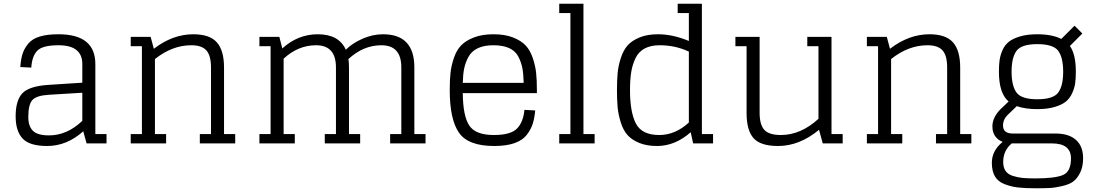

<svg xmlns="http://www.w3.org/2000/svg" viewBox="-20 -770 5876 1031"><path d="M445 0H552V-50H492V-426Q492 -586 294 -586Q234 -586 194 -574Q154 -562 132.5 -536.5Q111 -511 101.5 -482Q92 -453 89 -410L148 -407Q152 -469 180.5 -498Q209 -527 294 -527Q422 -527 422 -426V-326L237 -314Q136 -307 100 -269Q64 -231 64 -145Q64 -66 101.5 -26Q139 14 233 14Q339 14 427 -65ZM243 -43Q182 -43 157 -67.5Q132 -92 132 -142Q132 -210 154.5 -233.5Q177 -257 241 -261L422 -272V-121Q340 -43 243 -43Z M682 -522H742V-50H682V0H872V-50H812V-453Q905 -527 1007 -527Q1064 -527 1088.5 -499Q1113 -471 1113 -408V-50H1053V0H1243V-50H1183V-407Q1183 -499 1144.5 -542.5Q1106 -586 1018 -586Q907 -586 806 -508L789 -572H682Z M1724 0H1914V-50H1854V-408Q1854 -432 1851 -453Q1931 -527 2028 -527Q2135 -527 2135 -408V-50H2075V0H2265V-50H2205V-408Q2205 -586 2037 -586Q1981 -586 1926.5 -562Q1872 -538 1837 -503Q1800 -586 1686 -586Q1580 -586 1496 -510L1480 -572H1433H1373V-522H1433V-50H1373V0H1563V-50H1503V-455Q1581 -527 1677 -527Q1784 -527 1784 -408V-50H1724Z M2634 14Q2698 14 2741.5 -1Q2785 -16 2807.5 -44.5Q2830 -73 2840 -103.5Q2850 -134 2854 -177L2796 -180Q2790 -114 2756 -79.5Q2722 -45 2632 -45Q2533 -45 2499.5 -96.5Q2466 -148 2465 -270H2863V-286Q2863 -339 2859 -377.5Q2855 -416 2841 -458Q2827 -500 2802.5 -526Q2778 -552 2734.5 -569Q2691 -586 2630 -586Q2569 -586 2525 -569Q2481 -552 2456 -526Q2431 -500 2417 -458Q2403 -416 2399 -377.5Q2395 -339 2395 -286Q2395 -129 2444.5 -57.5Q2494 14 2634 14ZM2629 -527Q2680 -527 2713.5 -512Q2747 -497 2763 -466.5Q2779 -436 2785 -404Q2791 -372 2792 -325H2465Q2466 -370 2472.5 -402Q2479 -434 2495.5 -464.5Q2512 -495 2545.5 -511Q2579 -527 2629 -527Z M2983 -700H3043V-50H2983V0H3173V-50H3113V-750H2983Z M3702 0H3809V-50H3749V-750H3619V-700H3679V-550Q3593 -586 3513 -586Q3456 -586 3414.5 -569Q3373 -552 3350 -526Q3327 -500 3313.5 -458Q3300 -416 3296.5 -377.5Q3293 -339 3293 -286Q3293 -233 3296.5 -194.5Q3300 -156 3313 -114Q3326 -72 3348.5 -46Q3371 -20 3411.5 -3Q3452 14 3508 14Q3605 14 3689 -60ZM3520 -45Q3427 -45 3395 -106Q3363 -167 3363 -286Q3363 -343 3369.5 -383Q3376 -423 3392.5 -457.5Q3409 -492 3441.5 -509.5Q3474 -527 3523 -527Q3606 -527 3679 -493V-112Q3606 -45 3520 -45Z M3989 -572H3929V-522H3989V-163Q3989 -70 4026.5 -28Q4064 14 4158 14Q4273 14 4378 -73L4398 0H4505V-50H4445V-572H4315V-522H4375V-132Q4280 -45 4173 -45Q4110 -45 4084.5 -72.5Q4059 -100 4059 -164V-572Z M4635 -522H4695V-50H4635V0H4825V-50H4765V-453Q4858 -527 4960 -527Q5017 -527 5041.5 -499Q5066 -471 5066 -408V-50H5006V0H5196V-50H5136V-407Q5136 -499 5097.5 -542.5Q5059 -586 4971 -586Q4860 -586 4759 -508L4742 -572H4635Z M5550 -184Q5604 -184 5643 -195.5Q5682 -207 5703.5 -224.5Q5725 -242 5737.5 -270Q5750 -298 5753.5 -323.5Q5757 -349 5757 -385Q5757 -479 5725 -523L5792 -590L5750 -632L5679 -561Q5629 -586 5550 -586Q5496 -586 5457.5 -574.5Q5419 -563 5397 -545.5Q5375 -528 5363 -500Q5351 -472 5347.5 -446.5Q5344 -421 5344 -385Q5344 -269 5396 -225L5353 -184Q5309 -140 5309 -91Q5309 -31 5364 -8Q5306 39 5306 104Q5306 149 5322.5 177Q5339 205 5373.5 218.5Q5408 232 5445 236.5Q5482 241 5540 241Q5588 241 5617 239.5Q5646 238 5684.5 229Q5723 220 5744 204Q5765 188 5780.5 156.5Q5796 125 5796 80Q5796 15 5757.5 -19Q5719 -53 5648 -53H5419Q5366 -53 5366 -96Q5366 -129 5392 -154L5440 -200Q5485 -184 5550 -184ZM5550 -237Q5465 -237 5438.5 -273Q5412 -309 5412 -385Q5412 -461 5438.5 -497Q5465 -533 5550 -533Q5636 -533 5662.5 -497Q5689 -461 5689 -385Q5689 -309 5662.5 -273Q5636 -237 5550 -237ZM5540 188Q5498 188 5471.5 185.5Q5445 183 5418.5 174.5Q5392 166 5379.5 147.5Q5367 129 5367 100Q5367 38 5413 0H5628Q5731 0 5731 81Q5731 151 5688.5 169.5Q5646 188 5540 188Z"/></svg>

Font: Glegoo
Style: Regular
Weight: 400
Version: Version 2.0.1; ttfautohint (v0.9) -r 48 -G 60